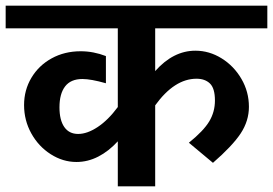

<svg xmlns="http://www.w3.org/2000/svg" viewBox="-42 -658 964 678"><path d="M506 -558V-407Q570 -479 648 -479Q697 -479 740.5 -452Q784 -425 810.5 -379.5Q837 -334 837 -281Q837 -231 808 -187Q779 -143 710 -83L625 -154Q677 -196 697 -229.5Q717 -263 717 -303Q717 -346 699.5 -363Q682 -380 652 -380Q574 -380 506 -286V0H374V-159Q342 -124 305 -105Q268 -86 228 -86Q180 -86 137 -113.5Q94 -141 68.5 -187Q43 -233 43 -287Q43 -340 69 -383.5Q95 -427 140.5 -452Q186 -477 243 -477Q288 -477 332 -460V-364Q279 -379 249 -379Q208 -379 188 -353Q168 -327 168 -279Q168 -234 185 -209.5Q202 -185 234 -185Q266 -185 303 -209.5Q340 -234 374 -280V-558H-22V-638H902V-558Z"/></svg>

Font: AmikoBold
Style: Bold
Weight: 700
Designer: Pablo Impallari, Rodrigo Fuenzalida, Andres Torresi
Foundry: Impallari Type
Version: Version 1.000; ttfautohint (v1.3)